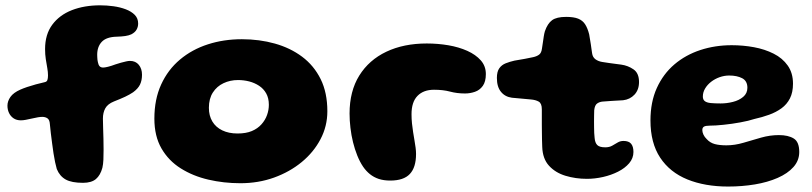

<svg xmlns="http://www.w3.org/2000/svg" viewBox="-20 -660 3055 722"><path d="M292 27.5Q249.5 27.5 227 15Q204.5 2.5 193.5 -24.5Q190.5 -35 187.2 -50.2Q184 -65.5 181.2 -83.5Q178.5 -101.5 176 -120.8Q173.5 -140 171.2 -158.5Q169 -177 167.5 -193.5Q166.5 -209.5 158.5 -215Q150.5 -220.5 139 -220.5Q132 -220.5 123 -219Q114 -217.5 101 -214.5Q87.5 -211.5 77.2 -209.5Q67 -207.5 58.5 -207.5Q42.5 -207.5 31.2 -215Q20 -222.5 14 -235Q8 -247.5 8 -262.5Q8 -279.5 19.2 -295.5Q30.5 -311.5 56.5 -323Q66.5 -327.5 82 -332.8Q97.5 -338 115 -342.8Q132.5 -347.5 148 -351Q156 -352.5 158.2 -359Q160.5 -365.5 160.5 -376.5Q160.5 -389 157.8 -404.2Q155 -419.5 152.2 -437.5Q149.5 -455.5 149.5 -475.5Q149.5 -530.5 176.5 -567Q203.5 -603.5 250.2 -621.8Q297 -640 356.5 -640Q381.5 -640 406.8 -636.5Q432 -633 453 -625Q474 -617 486.8 -604Q499.5 -591 499.5 -571.5Q499.5 -559 493.5 -548.5Q487.5 -538 474 -531Q464.5 -526.5 450.8 -524.5Q437 -522.5 418.5 -522Q380 -521 362.8 -502.8Q345.5 -484.5 345.5 -454Q345.5 -449.5 345.8 -444.8Q346 -440 346.5 -435.2Q347 -430.5 348 -426.5Q350 -416 354.5 -411Q359 -406 368 -406Q374.5 -406 386.5 -409Q398.5 -412 414.5 -418Q424.5 -421.5 434.8 -424.2Q445 -427 454 -429Q463 -431 468.5 -431Q490 -431 502 -416.2Q514 -401.5 514 -379Q514 -357.5 506.5 -342Q499 -326.5 480.5 -313Q468 -304.5 450.5 -296.2Q433 -288 408.5 -278.5Q385 -269 376 -252.8Q367 -236.5 367 -214Q367 -198 367.8 -178.5Q368.5 -159 369 -138Q369.5 -117 369.5 -97Q369.5 -77 368.8 -59.5Q368 -42 365 -29Q357.5 -1 340.8 13.2Q324 27.5 292 27.5Z M884 29Q821.5 29 763.5 15.5Q705.5 2 659.8 -26.8Q614 -55.5 587.2 -101.8Q560.5 -148 560.5 -214Q560.5 -286.5 586 -342.2Q611.5 -398 656.8 -436Q702 -474 761.5 -493.2Q821 -512.5 889.5 -512.5Q955.5 -512.5 1013.5 -496.2Q1071.5 -480 1116 -446.8Q1160.5 -413.5 1185.8 -362.5Q1211 -311.5 1211 -241.5Q1211 -185.5 1185.2 -136.5Q1159.5 -87.5 1114.5 -50.5Q1069.5 -13.5 1010.5 7.8Q951.5 29 884 29ZM873.5 -158Q905 -158 927 -167.2Q949 -176.5 963.2 -192.5Q977.5 -208.5 984.2 -227.5Q991 -246.5 991 -266Q991 -291 981 -308.8Q971 -326.5 954.2 -337.5Q937.5 -348.5 917 -353.8Q896.5 -359 875 -359Q845.5 -359 820.5 -347.2Q795.5 -335.5 780.5 -312.2Q765.5 -289 765.5 -254.5Q765.5 -225 778.5 -203.2Q791.5 -181.5 815.8 -169.8Q840 -158 873.5 -158Z M1447.5 19Q1423 19 1404.2 12.8Q1385.5 6.5 1371 -5.2Q1356.5 -17 1345.5 -33Q1333 -51.5 1323.5 -75.2Q1314 -99 1307.5 -125.2Q1301 -151.5 1297.8 -179.2Q1294.5 -207 1294.5 -233Q1294.5 -317 1331 -375.8Q1367.5 -434.5 1432.8 -465.5Q1498 -496.5 1585 -496.5Q1626.5 -496.5 1666 -489.8Q1705.5 -483 1737.2 -468.8Q1769 -454.5 1788 -433Q1807 -411.5 1807 -381.5Q1807 -353 1795.5 -337Q1784 -321 1766 -314.8Q1748 -308.5 1728.5 -308.5Q1698.5 -308.5 1672.5 -315.5Q1646.5 -322.5 1612 -322.5Q1572.5 -322.5 1550 -299.5Q1527.5 -276.5 1527.5 -230.5Q1527.5 -213 1529.2 -196Q1531 -179 1533.5 -163.2Q1536 -147.5 1538.5 -132.8Q1541 -118 1542.8 -105Q1544.5 -92 1544.5 -81Q1544.5 -30.5 1521.2 -5.8Q1498 19 1447.5 19Z M2187 12.5Q2144.5 12.5 2106.5 1Q2068.5 -10.5 2044.5 -36.8Q2020.5 -63 2019 -108Q2018.5 -119.5 2018.2 -133.2Q2018 -147 2017.8 -161.8Q2017.5 -176.5 2017.5 -191.2Q2017.5 -206 2017.5 -220.8Q2017.5 -235.5 2017.5 -249Q2017.5 -271 2006 -277.8Q1994.5 -284.5 1976 -286Q1966 -287 1954.2 -288Q1942.5 -289 1930.2 -290.2Q1918 -291.5 1905 -292.5Q1879 -296 1863.8 -314.8Q1848.5 -333.5 1848.5 -367Q1848.5 -390.5 1857.5 -403.2Q1866.5 -416 1881.8 -422Q1897 -428 1914.5 -432Q1936.5 -435.5 1953.8 -438.8Q1971 -442 1984.5 -445Q1998.5 -448 2007.2 -454.5Q2016 -461 2018 -477.5Q2020 -489 2021.5 -500.5Q2023 -512 2024.8 -523Q2026.5 -534 2029 -542.5Q2039 -571.5 2056 -584Q2073 -596.5 2109 -596.5Q2137.5 -596.5 2154.2 -589.8Q2171 -583 2180.2 -568.8Q2189.5 -554.5 2195.5 -531Q2197.5 -519 2199 -510Q2200.5 -501 2201.8 -493Q2203 -485 2204 -477.2Q2205 -469.5 2206.5 -460Q2208.5 -445 2219 -437.2Q2229.5 -429.5 2244.5 -427Q2257.5 -425 2269.5 -423.2Q2281.5 -421.5 2293.2 -420Q2305 -418.5 2316 -417Q2341.5 -413.5 2362.2 -399.2Q2383 -385 2383 -351.5Q2383 -322.5 2366 -304.2Q2349 -286 2323 -283Q2300.5 -281.5 2279.5 -280.5Q2258.5 -279.5 2245.5 -278Q2234.5 -277 2225.5 -270.8Q2216.5 -264.5 2214.5 -245.5Q2214.5 -235 2214 -224Q2213.5 -213 2213.8 -202Q2214 -191 2214 -180.5Q2214 -170 2214.5 -160Q2215 -150 2216 -141.5Q2217.5 -123 2226 -114.5Q2234.5 -106 2256 -106Q2271.5 -106 2282.2 -112.2Q2293 -118.5 2302.8 -124.2Q2312.5 -130 2324.5 -130Q2344.5 -130 2353.2 -119.5Q2362 -109 2362 -88.5Q2362 -65 2346 -46.2Q2330 -27.5 2304.2 -14.5Q2278.5 -1.5 2247.8 5.5Q2217 12.5 2187 12.5Z M2718 41.5Q2631 41.5 2565 14.8Q2499 -12 2462.5 -67.2Q2426 -122.5 2426 -207Q2426 -276.5 2450 -329.2Q2474 -382 2516 -417.8Q2558 -453.5 2613.5 -471.8Q2669 -490 2731.5 -490Q2774.5 -490 2815.2 -482.5Q2856 -475 2889.2 -458.2Q2922.5 -441.5 2942.2 -413.5Q2962 -385.5 2962 -345.5Q2962 -312.5 2950.5 -290Q2939 -267.5 2918.8 -252.8Q2898.5 -238 2872.2 -228.5Q2846 -219 2816.5 -212.5Q2795.5 -205.5 2764 -199.8Q2732.5 -194 2701.2 -190.8Q2670 -187.5 2648.5 -187.5Q2633.5 -187.5 2627.2 -183.8Q2621 -180 2621 -171Q2621 -163 2625.2 -153.8Q2629.5 -144.5 2637.5 -137Q2650 -123 2668 -118.2Q2686 -113.5 2711.5 -113.5Q2743 -113.5 2775.8 -123.2Q2808.5 -133 2842 -142.5Q2875.5 -152 2909 -152Q2944 -152 2964.8 -139.2Q2985.5 -126.5 2985.5 -88.5Q2985.5 -56.5 2963.8 -32Q2942 -7.5 2904.2 9Q2866.5 25.5 2818.5 33.5Q2770.5 41.5 2718 41.5ZM2690 -271Q2713 -271 2736 -276.8Q2759 -282.5 2774.8 -295.8Q2790.5 -309 2790.5 -330Q2790.5 -355.5 2771 -365.8Q2751.5 -376 2722 -376Q2704 -376 2686.2 -369.8Q2668.5 -363.5 2654.2 -352.5Q2640 -341.5 2631.5 -327.2Q2623 -313 2623 -297Q2623 -285.5 2630.2 -279.8Q2637.5 -274 2652.5 -272.5Q2667.5 -271 2690 -271Z"/></svg>

Font: Gluten
Style: Bold
Weight: 700
Designer: Tyler Finck
Foundry: Etcetera Type Company
Version: Version 1.204